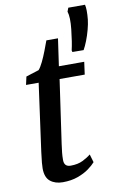

<svg xmlns="http://www.w3.org/2000/svg" viewBox="-93 -882 590 944"><g transform="rotate(-10 202.0 -410.0)"><path d="M169 -176Q165.5 -151 163.8 -134.2Q162 -117.5 162 -97.5Q162 -63.5 194.5 -63.5Q230.5 -63.5 255.5 -76Q280.5 -88.5 296 -101.5L308 -61Q296 -47 273.5 -30.5Q251 -14 218 -2Q185 10 142.5 10Q104.5 10 80.2 -9.5Q56 -29 56 -74Q56 -84.5 57.5 -102.5Q59 -120.5 63.5 -154.5L110 -492.5H47L56 -533L120.5 -553.5Q131 -565.5 142.8 -589.8Q154.5 -614 165 -641.5Q175.5 -669 183.5 -691H241.5L222 -555H348.5L340 -492.5H214.5ZM355.5 -612 299.5 -612.5 297.5 -621Q306.5 -658.5 313.5 -723.5Q320 -783 310.5 -812L317.5 -830.5H401Q407 -807 402 -756Q399.5 -734 392.2 -706.8Q385 -679.5 375 -654Q365 -628.5 355.5 -612Z"/></g></svg>

Font: Merriweather
Style: Italic
Weight: 400
Italic angle: -7.8°
Designer: Eben Sorkin
Foundry: Eben Sorkin
Version: Version 2.100